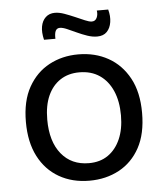

<svg xmlns="http://www.w3.org/2000/svg" viewBox="-52 -762 704 822"><g transform="rotate(-5 299.5 -351.5)"><path d="M300 13Q226 13 169.5 -19.5Q113 -52 81.5 -113Q50 -174 50 -261Q50 -351 83.5 -410.5Q117 -470 173 -500Q229 -530 298 -530Q370 -530 426.5 -498.5Q483 -467 516 -406.5Q549 -346 549 -257Q549 -167 516.5 -107.5Q484 -48 427.5 -17.5Q371 13 300 13ZM304 -62Q352 -62 386 -85.5Q420 -109 439 -152Q458 -195 458 -254Q458 -315 438.5 -359.5Q419 -404 383 -428.5Q347 -453 296 -453Q249 -453 214.5 -430.5Q180 -408 161 -366Q142 -324 142 -263Q142 -169 185.5 -115.5Q229 -62 304 -62ZM386 -599Q366 -599 344 -606.5Q322 -614 300.5 -624Q279 -634 260.5 -642Q242 -650 230 -650Q217 -650 211.5 -639Q206 -628 207 -605H158Q150 -638 154.5 -662.5Q159 -687 174.5 -701.5Q190 -716 214 -716Q233 -716 255 -708Q277 -700 299 -690.5Q321 -681 339.5 -673Q358 -665 369 -665Q384 -665 390.5 -679Q397 -693 394 -710H443Q451 -681 447 -655.5Q443 -630 428 -614.5Q413 -599 386 -599Z"/></g></svg>

Font: Bricolage Grotesque 18pt
Style: Regular
Weight: 400
Version: Version 1.001;gftools[0.9.33.dev8+g029e19f]